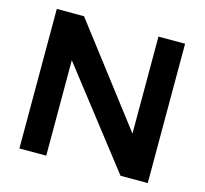

<svg xmlns="http://www.w3.org/2000/svg" viewBox="-102 -817 994 933"><g transform="rotate(15 395.0 -350.5)"><path d="M72 0V-702H209L584 -212V-700H718V1H581L207 -480V0Z"/></g></svg>

Font: Georama SemiExpanded SemiBold
Style: Regular
Weight: 600
Width: 6
Designer: Jean-Baptiste Levee
Foundry: Production Type
Version: Version 1.001